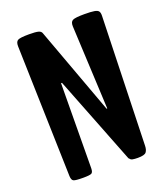

<svg xmlns="http://www.w3.org/2000/svg" viewBox="-149 -929 900 1033"><g transform="rotate(-20 301.5 -412.5)"><path d="M148.4 0Q105 0 94 -5.4Q83 -10.7 82 -33.2L61 -784.7Q60.5 -810.1 73.7 -817.6Q86.9 -825.2 138.2 -825.2Q175.3 -825.2 191.2 -821Q207 -816.9 210.9 -803.7L393.6 -306.2H397.5L374.5 -784.7Q373.5 -810.1 387.9 -817.6Q402.3 -825.2 454.1 -825.2Q492.7 -825.2 511.5 -822Q530.3 -818.8 536.1 -810.3Q542 -801.8 541.5 -784.7L520 -47.9Q519.5 -25.4 510 -12.7Q500.5 0 461.9 0Q443.4 0 431.6 -2.4Q419.9 -4.9 415 -14.6L413.6 -13.7L215.8 -519H210.4L206.5 -33.2Q206.1 -10.7 196.5 -5.4Q187 0 148.4 0Z"/></g></svg>

Font: Denk One
Style: Regular
Weight: 400
Designer: Irina Smirnova, Eben Sorkin
Foundry: Sorkin Type Co.f
Version: Version 1.004; ttfautohint (v1.8.4.7-5d5b);gftools[0.9.23]